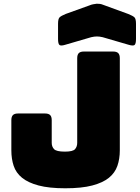

<svg xmlns="http://www.w3.org/2000/svg" viewBox="-20 -997 751 1032"><path d="M624 -189Q624 -143 611 -105.5Q598 -68 565.5 -41.5Q533 -15 476 0Q419 15 331 15Q244 15 187.5 0Q131 -15 98.5 -41.5Q66 -68 53.5 -105.5Q41 -143 41 -189V-351Q41 -370 49.5 -378.5Q58 -387 77 -387H222Q241 -387 249.5 -378.5Q258 -370 258 -351V-229Q258 -209 270.5 -195.5Q283 -182 329 -182Q372 -182 383.5 -195.5Q395 -209 395 -229V-684Q395 -703 403.5 -711.5Q412 -720 431 -720H588Q607 -720 615.5 -711.5Q624 -703 624 -684ZM470 -797 333 -757Q308 -749 300 -755Q292 -761 292 -788V-869Q292 -896 300.5 -904Q309 -912 333 -922L461 -968Q470 -972 480.5 -974Q491 -976 500 -977Q509 -977 517 -976Q525 -975 532 -972L669 -922Q694 -912 702.5 -904Q711 -896 711 -869V-788Q711 -761 703 -755Q695 -749 669 -757L532 -797Q515 -801 501 -801Q487 -801 470 -797Z"/></svg>

Font: Bungee
Style: Regular
Weight: 400
Designer: David Jonathan Ross
Foundry: David Jonathan Ross
Version: Version 1.000;PS 1.0;hotconv 1.0.72;makeotf.lib2.5.5900